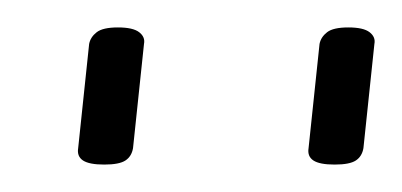

<svg xmlns="http://www.w3.org/2000/svg" viewBox="-20 -717 293 140"><path d="M224 -597Q213 -597 208.5 -600Q204 -603 205 -609L213 -685Q214 -690 218.5 -693.5Q223 -697 234 -697Q245 -697 249.5 -693.5Q254 -690 253 -685L245 -609Q244 -603 239.5 -600Q235 -597 224 -597ZM56 -597Q45 -597 40.5 -600Q36 -603 37 -609L45 -685Q46 -690 50.5 -693.5Q55 -697 66 -697Q77 -697 81.5 -693.5Q86 -690 85 -685L77 -609Q76 -603 71.5 -600Q67 -597 56 -597Z"/></svg>

Font: Asap Thin
Style: Italic
Weight: 250
Italic angle: -6°
Designer: Pablo Cosgaya
Foundry: Omnibus-Type
Version: Version 3.001